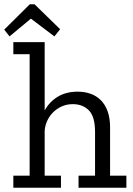

<svg xmlns="http://www.w3.org/2000/svg" viewBox="-46 -887 627 907"><path d="M211 -715 100 -799 -1 -715 -26 -747 95 -867H117L238 -749ZM325 0V-57H403V-264Q403 -336 374 -365.5Q345 -395 298 -395Q269 -395 245 -384Q221 -373 203.5 -355Q186 -337 176 -314Q166 -291 165 -267V-57H242V0H17V-57H94V-631H17V-688H165V-365Q188 -407 227.5 -430.5Q267 -454 321 -454Q354 -454 382 -444Q410 -434 430.5 -413.5Q451 -393 462.5 -361Q474 -329 474 -285V-57H551V0Z"/></svg>

Font: Zilla Slab Regular
Style: Regular
Weight: 400
Designer: Typotheque.com
Foundry: Typotheque type foundry
Version: Version 1.0; 2017